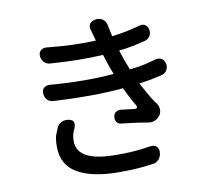

<svg xmlns="http://www.w3.org/2000/svg" viewBox="-90 -904 1180 1063"><g transform="rotate(-10 500.0 -373.0)"><path d="M271 -279Q293 -275 297.5 -261.5Q302 -248 294 -228Q287 -215 282 -197Q277 -179 277 -158Q277 -42 495 -42Q542 -42 574 -43.5Q606 -45 633 -48.5Q660 -52 690 -56Q712 -59 725 -47.5Q738 -36 736 -13Q735 9 721 25Q707 41 685 43Q640 49 599.5 52Q559 55 496 55Q348 55 265 8.5Q182 -38 180 -139Q180 -169 182.5 -186Q185 -203 190.5 -215.5Q196 -228 202 -244Q210 -265 229.5 -274.5Q249 -284 271 -279ZM492 -695Q489 -708 484.5 -722.5Q480 -737 478 -745Q470 -767 480 -782Q490 -797 513 -800L516 -801Q539 -803 555 -790.5Q571 -778 575 -755L588 -693Q635 -699 672 -706.5Q709 -714 747 -725Q766 -730 780 -721Q794 -712 797 -691Q800 -671 789.5 -655.5Q779 -640 760 -636Q725 -627 690.5 -620Q656 -613 612 -608L632 -549L653 -495Q707 -501 739 -508.5Q771 -516 803 -525Q823 -530 837.5 -520.5Q852 -511 856 -490Q859 -469 848.5 -453Q838 -437 818 -433Q789 -426 761 -420.5Q733 -415 691 -409Q706 -381 721.5 -353.5Q737 -326 753 -301Q757 -294 759.5 -291.5Q762 -289 764 -287Q776 -271 778 -252Q780 -233 769 -216Q758 -200 739 -192Q720 -184 701 -188Q672 -193 652 -196Q632 -199 610 -201.5Q588 -204 555 -208Q538 -209 529 -221Q520 -233 522 -250Q523 -266 534.5 -275.5Q546 -285 563 -284Q587 -281 605.5 -279Q624 -277 640 -275Q651 -274 654 -279.5Q657 -285 652 -294Q636 -321 622.5 -347Q609 -373 597 -399Q511 -391 411 -390.5Q311 -390 206 -396Q185 -397 171.5 -410.5Q158 -424 157 -446Q155 -467 167.5 -478Q180 -489 201 -488Q301 -480 391 -479.5Q481 -479 560 -486L543 -530L520 -600Q453 -596 379.5 -597Q306 -598 224 -604Q204 -605 190 -619.5Q176 -634 175 -654Q174 -674 186 -685Q198 -696 218 -695Q294 -687 362 -684.5Q430 -682 495 -685Z"/></g></svg>

Font: Chiron GoRound TC M
Style: Regular
Weight: 500
Designer: Ryoko NISHIZUKA 西塚涼子 (kana, bopomofo & ideographs); Paul D. Hunt (Latin, Greek & Cyrillic); Sandoll Communications 산돌커뮤니
Foundry: Adobe
Version: Version 1.000;hotconv 1.1.1;makeotfexe 2.6.0